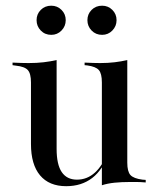

<svg xmlns="http://www.w3.org/2000/svg" viewBox="-20 -631 547 664"><path d="M175.8 -414.5V-207.3H87.1V-346Q87.1 -376.6 76.2 -388.7Q65.3 -400.8 34.7 -404L23.4 -405.6V-414.5Q41.9 -413.7 54.4 -413.3Q66.9 -412.9 79 -412.9Q107.3 -412.9 131 -415.7Q154.8 -418.5 175.8 -423.4ZM175.8 -207.3V-116.1Q175.8 -62.1 193.5 -35.9Q211.3 -9.7 246 -9.7Q281.5 -9.7 308.5 -34.3Q335.5 -58.9 354 -107.3L356.5 -103.2Q336.3 -44.4 299.2 -15.7Q262.1 12.9 208.9 12.9Q150 12.9 118.5 -24.6Q87.1 -62.1 87.1 -133.1V-207.3ZM332.3 0V-207.3H420.2V-68.5Q420.2 -37.9 431 -25.8Q441.9 -13.7 472.6 -9.7L483.9 -8.9V0Q465.3 -1.6 453.2 -1.6Q441.1 -1.6 428.2 -1.6Q400.8 -1.6 376.6 0.8Q352.4 3.2 332.3 9.7ZM420.2 -414.5V-207.3H332.3V-346Q332.3 -376.6 321.8 -388.7Q311.3 -400.8 281.5 -404.8L272.6 -405.6V-414.5Q291.1 -413.7 303.2 -413.3Q315.3 -412.9 326.6 -412.9Q353.2 -412.9 376.6 -415.7Q400 -418.5 420.2 -423.4ZM333.1 -510.5Q311.3 -510.5 296.8 -525.4Q282.3 -540.3 282.3 -561.3Q282.3 -582.3 296.8 -596.8Q311.3 -611.3 333.1 -611.3Q354 -611.3 368.5 -596.8Q383.1 -582.3 383.1 -561.3Q383.1 -540.3 368.5 -525.4Q354 -510.5 333.1 -510.5ZM157.3 -510.5Q135.5 -510.5 121 -525.4Q106.5 -540.3 106.5 -561.3Q106.5 -582.3 121 -596.8Q135.5 -611.3 157.3 -611.3Q178.2 -611.3 192.7 -596.8Q207.3 -582.3 207.3 -561.3Q207.3 -540.3 192.7 -525.4Q178.2 -510.5 157.3 -510.5Z"/></svg>

Font: Playfair 144pt SemiCondensed Medium
Style: Regular
Weight: 500
Width: 4
Designer: Claus Eggers Sørensen
Foundry: Claus Eggers Sørensen
Version: Version 2.203